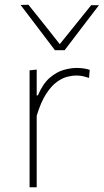

<svg xmlns="http://www.w3.org/2000/svg" viewBox="-20 -791 438 811"><path d="M105 0V-494L135 -497V-388H140Q161 -437.5 190.2 -462.5Q219.5 -487.5 249.5 -495.8Q279.5 -504 303 -504Q319 -504 332.8 -502Q346.5 -500 359 -496L356 -462Q342 -466.5 330.2 -469.2Q318.5 -472 301 -472Q286.5 -472 265.2 -467Q244 -462 220.5 -445.2Q197 -428.5 174.8 -394.2Q152.5 -360 135 -302V0ZM212 -579Q176 -626.5 139.8 -674.2Q103.5 -722 67 -770L100 -771Q133.5 -729 166.5 -688Q199 -646.5 232.5 -604.5Q266 -646.5 299 -687Q331.5 -727.5 365 -769H398Q362 -722 325.5 -674.2Q289 -626.5 253 -579Z"/></svg>

Font: Heraclito Thin
Style: Regular
Weight: 100
Designer: Kostas Bartsokas (font) & Cristiano Sobral (main changes)
Foundry: Kostas Bartsokas (font) & Cristiano Sobral (main changes)
Version: Version 1.00;July 8, 2020;FontCreator 13.0.0.2655 64-bit